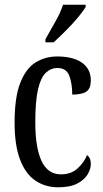

<svg xmlns="http://www.w3.org/2000/svg" viewBox="-20 -786 437 816"><path d="M227 10Q173 10 131 -18Q89 -46 65.5 -107Q42 -168 42 -265Q42 -372 66 -433.5Q90 -495 131 -520.5Q172 -546 223 -546Q291 -546 328.5 -519.5Q366 -493 366 -444Q366 -410 347.5 -397Q329 -384 287 -384Q287 -431 274.5 -464Q262 -497 224 -497Q196 -497 174.5 -476.5Q153 -456 141.5 -406Q130 -356 130 -266Q130 -159 156.5 -102Q183 -45 239 -45Q282 -45 309.5 -70Q337 -95 350 -127Q358 -121 362 -112Q366 -103 366 -89Q366 -68 352.5 -45Q339 -22 308.5 -6Q278 10 227 10ZM173 -619Q194 -657 215.5 -694.5Q237 -732 248 -766H344V-756Q334 -739 311 -711.5Q288 -684 260 -656Q232 -628 208 -606H173Z"/></svg>

Font: Noto Serif Lao ExtraCondensed
Style: Regular
Weight: 400
Width: 2
Designer: Monotype Design Team
Foundry: Monotype Imaging Inc.
Version: Version 2.003; ttfautohint (v1.8.4.7-5d5b)